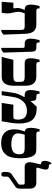

<svg xmlns="http://www.w3.org/2000/svg" viewBox="1172 -2060 897 3281"><g transform="rotate(90 1620.5 -419.5)"><path d="M572 -31Q555 -14 544 -7Q533 0 512 7H491V-326Q491 -355 486 -368.5Q481 -382 466.5 -387.5Q452 -393 423 -393H207Q182 -331 182 -282Q182 -249 195 -195Q202 -165 205.5 -144Q209 -123 209 -100Q209 -44 198 0H10L26 -199H108Q124 -199 122 -216L117 -262Q114 -289 126 -328.5Q138 -368 151 -390V-393H148Q99 -393 79 -417.5Q59 -442 59 -502Q59 -532 64 -562Q69 -592 83 -647H124V-625Q124 -592 168 -592H401Q477 -592 515 -546.5Q553 -501 557 -411Z M798 -355Q798 -380 792 -386.5Q786 -393 760 -393H730Q682 -393 661.5 -416.5Q641 -440 641 -495Q641 -531 646 -561Q651 -591 665 -647H706V-625Q706 -592 750 -592H793Q832 -592 847.5 -573Q863 -554 864 -502L879 -30Q862 -13 848.5 -5Q835 3 819 7H798Z M1003 -199H1280Q1336 -199 1357.5 -213Q1379 -227 1379 -262V-326Q1379 -353 1370.5 -367Q1362 -381 1341 -387Q1320 -393 1281 -393H1065Q1017 -393 996.5 -416.5Q976 -440 976 -495Q976 -531 981 -561Q986 -591 1000 -647H1041V-625Q1041 -592 1085 -592H1289Q1366 -592 1405.5 -546Q1445 -500 1445 -411V-204Q1445 -106 1407 -53Q1369 0 1297 0H953Z M1563 -178Q1574 -252 1593.5 -297Q1613 -342 1635 -378Q1639 -385 1639 -388Q1639 -393 1628 -393H1608Q1559 -393 1539 -417.5Q1519 -442 1519 -502Q1519 -532 1524 -562Q1529 -592 1543 -647H1584V-625Q1584 -592 1628 -592H1645Q1679 -592 1692 -573Q1705 -554 1705 -505V-494L1707 -493L1803 -598H1829Q1962 -598 2026 -526.5Q2090 -455 2090 -299Q2090 -245 2081.5 -178.5Q2073 -112 2053 0H1739L1769 -199H1977Q2001 -199 2011 -213Q2024 -231 2024 -280Q2024 -432 1875 -432Q1775 -432 1714 -367Q1653 -302 1636 -190L1607 0H1537Z M2685 -322Q2685 -231 2666.5 -159.5Q2648 -88 2590 -39.5Q2532 9 2423 9Q2310 9 2250 -47Q2190 -103 2190 -214Q2190 -266 2200.5 -308.5Q2211 -351 2227 -392V-395Q2193 -400 2178.5 -425Q2164 -450 2164 -502Q2164 -532 2169 -562Q2174 -592 2188 -647H2229V-625Q2229 -592 2273 -592H2518Q2561 -592 2587 -584.5Q2613 -577 2633.5 -551.5Q2654 -526 2668 -474Q2685 -411 2685 -322ZM2616 -305Q2616 -342 2605 -360.5Q2594 -379 2569 -386Q2544 -393 2496 -393H2282Q2269 -349 2264 -326.5Q2259 -304 2259 -282Q2259 -165 2441 -165Q2533 -165 2574.5 -197.5Q2616 -230 2616 -305Z M2918 -42V-73Q2918 -109 2927 -132.5Q2936 -156 2961 -173L3114 -278Q3127 -287 3131 -293Q3135 -299 3135 -309V-364Q3135 -393 3105 -393H2827Q2792 -393 2772 -416.5Q2752 -440 2752 -479Q2752 -507 2760 -540.5Q2768 -574 2787 -652L2789 -662Q2789 -669 2783 -670L2761 -675Q2744 -679 2736.5 -694Q2729 -709 2729 -740Q2729 -790 2764 -848H2784V-835Q2784 -821 2789 -815.5Q2794 -810 2813 -807L2845 -802Q2861 -800 2869.5 -785.5Q2878 -771 2878 -749Q2878 -733 2874 -718L2846 -611Q2845 -609 2845 -605Q2845 -592 2863 -592H3101Q3204 -592 3204 -473V-314Q3204 -284 3196.5 -265Q3189 -246 3169 -233L3026 -134Q3007 -121 3002.5 -111.5Q2998 -102 2998 -82V-42Q2998 -15 2988 -4Q2978 7 2958 7Q2938 7 2928 -4.5Q2918 -16 2918 -42Z"/></g></svg>

Font: Noto Serif Hebrew Black
Style: Regular
Weight: 900
Designer: Monotype Design Team
Foundry: Monotype Imaging Inc.
Version: Version 1.000